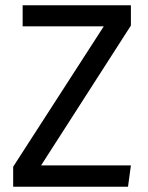

<svg xmlns="http://www.w3.org/2000/svg" viewBox="-20 -709 562 729"><path d="M466 0H30V-76L374 -609H66V-689H477V-612L136 -81H477Z"/></svg>

Font: Trujillo
Style: Regular
Weight: 400
Designer: Fira Sans original fonts by bBox Type GmbH, Carrois Corporate GbR, & Edenspiekermann AG / Changes by Cristiano Sobral
Foundry: Fira Sans original fonts by bBox Type GmbH, Carrois Corporate GbR, & Edenspiekermann AG / Changes by Cristiano Sobral
Version: Version 4.301;October 17, 2021;FontCreator 14.0.0.2814 64-bi